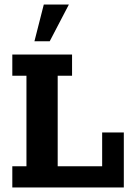

<svg xmlns="http://www.w3.org/2000/svg" viewBox="-20 -822 587 842"><path d="M34 0V-93H96V-490H34V-583H296V-490H233V-93H428V-241H523V0ZM131 -641 172 -802H282L198 -641Z"/></svg>

Font: Rokkitt SemiBold
Style: Bold
Weight: 700
Version: Version 3.103